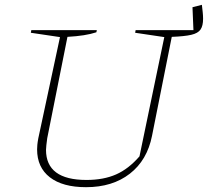

<svg xmlns="http://www.w3.org/2000/svg" viewBox="-20 -769 863 797"><path d="M337 8Q240 8 187 -33Q134 -74 134 -149Q134 -157 135 -168Q136 -179 139 -195L229 -615L108 -633L110 -644H382L380 -635Q335 -620 260 -616L176 -195Q174 -179 172.5 -167Q171 -155 171 -147Q171 -22 339 -22Q410 -22 462 -45Q514 -68 559 -120L662 -615L541 -633L543 -644H783L779 -739L818 -749Q820 -732 821.5 -718Q823 -704 823 -691Q823 -662 812.5 -646.5Q802 -631 774 -624.5Q746 -618 693 -616L611 -205Q591 -104 519 -48Q447 8 337 8Z"/></svg>

Font: Piazzolla Thin
Style: Italic
Weight: 100
Italic angle: -11.3°
Designer: Juan Pablo del Peral
Foundry: Huerta Tipografica
Version: Version 1.330